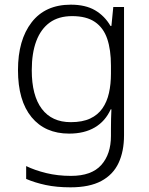

<svg xmlns="http://www.w3.org/2000/svg" viewBox="-20 -562 639 822"><path d="M283 -542Q346 -542 387 -518Q428 -494 453 -451H457L465 -532H511V17Q511 86 487.5 136Q464 186 413.5 213Q363 240 282 240Q222 240 175.5 230Q129 220 92 204V149Q129 167 178 179Q227 191 284 191Q372 191 413.5 144.5Q455 98 455 20V-11Q455 -32 455.5 -53.5Q456 -75 457 -94H454Q431 -43 386 -16.5Q341 10 276 10Q173 10 115 -60.5Q57 -131 57 -262Q57 -391 115.5 -466.5Q174 -542 283 -542ZM289 -493Q231 -493 193 -465.5Q155 -438 135.5 -386.5Q116 -335 116 -261Q116 -153 159 -96Q202 -39 283 -39Q333 -39 366 -54.5Q399 -70 418.5 -98Q438 -126 446.5 -164Q455 -202 455 -246V-281Q455 -349 439 -396Q423 -443 386.5 -468Q350 -493 289 -493Z"/></svg>

Font: Noto Sans Devanagari Light
Style: Regular
Weight: 300
Version: Version 2.003